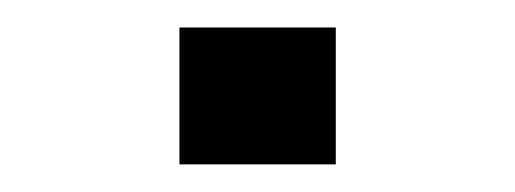

<svg xmlns="http://www.w3.org/2000/svg" viewBox="-20 -119 373 139"><path d="M109.9 -99.1H223.1V0H109.9Z"/></svg>

Font: Duru Sans
Style: Regular
Weight: 400
Designer: Onur Yazõcõgil
Foundry: Onur Yazõcõgil
Version: Version 1.001